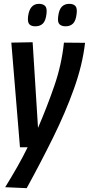

<svg xmlns="http://www.w3.org/2000/svg" viewBox="-20 -766 463 1000"><path d="M313 -544 423 -543Q410 -429 365.5 -304.5Q321 -180 256.5 -49.5Q192 81 119 214L7 209Q41 154 70 103Q99 52 124 1H84L39 -544L150 -546L178 -100Q225 -209 263 -319Q301 -429 313 -544ZM322 -629Q301 -629 290 -639.5Q279 -650 283 -680Q287 -715 301.5 -730.5Q316 -746 341 -746Q362 -746 372.5 -735Q383 -724 379 -693Q375 -658 360.5 -643.5Q346 -629 322 -629ZM164 -629Q143 -629 133 -639.5Q123 -650 126 -679Q134 -746 183 -746Q204 -746 215 -735Q226 -724 222 -693Q218 -658 203.5 -643.5Q189 -629 164 -629Z"/></svg>

Font: Georama SemiCondensed SemiBold
Style: Italic
Weight: 600
Width: 4
Italic angle: -9°
Designer: Jean-Baptiste Levee
Foundry: Production Type
Version: Version 1.000